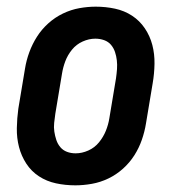

<svg xmlns="http://www.w3.org/2000/svg" viewBox="-20 -548 540 576"><path d="M206 8Q176 8 148 2Q120 -4 97 -19Q74 -34 59 -57Q44 -80 37 -107Q30 -134 30.5 -163.5Q31 -193 35 -222L55 -342Q59 -367 68 -391.5Q77 -416 91 -438Q105 -460 125 -478Q145 -496 169 -507.5Q193 -519 218 -523.5Q243 -528 267 -528Q297 -528 325 -522Q353 -516 376 -501Q399 -486 414.5 -463Q430 -440 437 -413Q444 -386 443.5 -356.5Q443 -327 438 -298L418 -178Q414 -153 405.5 -128.5Q397 -104 383 -82Q369 -60 349 -42Q329 -24 305 -12.5Q281 -1 255.5 3.5Q230 8 206 8ZM207 -88Q226 -88 245 -96.5Q264 -105 277 -121Q290 -137 297.5 -155.5Q305 -174 308 -193L328 -313Q330 -327 331 -340.5Q332 -354 330.5 -367Q329 -380 325 -392Q321 -404 313 -413.5Q305 -423 292.5 -427.5Q280 -432 266 -432Q247 -432 228 -423.5Q209 -415 196 -399Q183 -383 176 -364.5Q169 -346 166 -327L146 -207Q144 -193 142.5 -179.5Q141 -166 143 -153Q145 -140 149 -128Q153 -116 161 -106.5Q169 -97 181 -92.5Q193 -88 207 -88Z"/></svg>

Font: Iosevka Curly Slab
Style: Bold Italic
Weight: 700
Italic angle: -9°
Monospace: yes
Designer: Belleve Invis
Foundry: Belleve Invis
Version: Version 22.1.2; ttfautohint (v1.8.4)